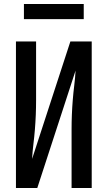

<svg xmlns="http://www.w3.org/2000/svg" viewBox="-20 -943 540 963"><path d="M60 0V-735H161V-441Q161 -404 159.5 -367Q158 -330 155 -293Q152 -256 147.5 -219.5Q143 -183 141 -146L333 -735H440V0H339V-294Q339 -331 340.5 -368Q342 -405 345 -442Q348 -479 352.5 -515.5Q357 -552 359 -589L167 0ZM100 -847V-923H400V-847Z"/></svg>

Font: Zed Mono Semibold
Style: Regular
Weight: 600
Monospace: yes
Designer: Belleve Invis
Foundry: Belleve Invis
Version: Version 1.0.0; ttfautohint (v1.8.4)